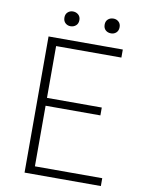

<svg xmlns="http://www.w3.org/2000/svg" viewBox="-95 -946 758 1011"><g transform="rotate(10 283.5 -440.0)"><path d="M108 0V-728H505V-685H156V-408H449V-366H156V-42H516V0ZM212 -801Q196 -801 184.5 -811.5Q173 -822 173 -841Q173 -859 184.5 -869.5Q196 -880 212 -880Q229 -880 241 -869.5Q253 -859 253 -841Q253 -822 241 -811.5Q229 -801 212 -801ZM429 -801Q411 -801 399.5 -811.5Q388 -822 388 -841Q388 -859 399.5 -869.5Q411 -880 429 -880Q445 -880 456.5 -869.5Q468 -859 468 -841Q468 -822 456.5 -811.5Q445 -801 429 -801Z"/></g></svg>

Font: Noto Sans JP ExtraLight
Style: Regular
Weight: 250
Designer: Ryoko NISHIZUKA  (kana, bopomofo & ideographs); Paul D. Hunt (Latin, Greek & Cyrillic); Sandoll Communications , Soo-you
Foundry: Adobe
Version: Version 2.004-H2;hotconv 1.0.118;makeotfexe 2.5.65603